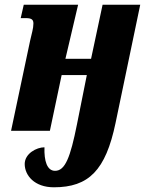

<svg xmlns="http://www.w3.org/2000/svg" viewBox="-20 -556 622 816"><path d="M209 240C357 240 429 168 471 -33L576 -536H416L367 -306H258L312 -536H81L68 -479H90C115 -479 122 -472 122 -456C122 -435 115 -415 108 -383L27 0H192L242 -237H349L307 -27C279 113 257 170 214 170C180 170 167 128 169 70C135 70 85 97 85 141C85 189 126 240 209 240Z"/></svg>

Font: Noto Serif ExtraCondensed Black
Style: Italic
Weight: 900
Width: 2
Italic angle: -12°
Designer: Monotype Design Team
Foundry: Monotype Imaging Inc.
Version: Version 2.014